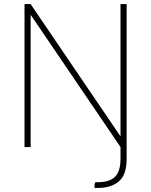

<svg xmlns="http://www.w3.org/2000/svg" viewBox="-20 -720 740 940"><path d="M443 200V182L447 172H461Q515 172 542.5 146Q570 120 570 56V-47H600V57Q600 136 562 168Q524 200 461 200ZM570 0 100 -692V-700H130L600 -8V0ZM100 0V-700H130V0ZM570 0V-700H600V0Z"/></svg>

Font: Fustat ExtraLight
Style: Regular
Weight: 250
Designer: Mohamed Gaber, Khaled Hosny, Laura Garcia Mut
Foundry: Kief Type Foundry, Alif Type Foundry, Hard Type Foundry
Version: Version 1.007